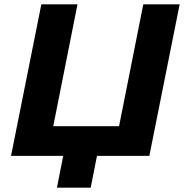

<svg xmlns="http://www.w3.org/2000/svg" viewBox="-20 -720 850 887"><path d="M670 0H428L399 147H243L272 0H31L171 -700H338L226 -137H530L642 -700H810Z"/></svg>

Font: Argentum Sans SemiBold
Style: Italic
Weight: 600
Italic angle: -11°
Designer: Julieta Ulanovsky (font), Cristiano Sobral (main changes and remaster)
Foundry: Julieta Ulanovsky (font), Cristiano Sobral (main changes and remaster)
Version: Version 2.007;June 15, 2022;FontCreator 14.0.0.2814 64-bit; 